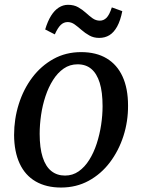

<svg xmlns="http://www.w3.org/2000/svg" viewBox="-20 -788 606 818"><path d="M325.5 -566Q390 -566 434.5 -539.2Q479 -512.5 502.2 -461.8Q525.5 -411 525.5 -338.5Q526 -271 505.8 -208.2Q485.5 -145.5 448 -96Q410.5 -46.5 357.8 -17.8Q305 11 240 11Q177 11 132 -15Q87 -41 63.8 -91.2Q40.5 -141.5 40 -212.5Q40 -281 60 -344.5Q80 -408 117.5 -457.8Q155 -507.5 207.8 -536.8Q260.5 -566 325.5 -566ZM310.5 -514Q277.5 -514 251.5 -496Q225.5 -478 206 -447.2Q186.5 -416.5 173.8 -378Q161 -339.5 155 -298Q149 -256.5 149 -218Q149 -157.5 161.8 -118Q174.5 -78.5 198.8 -59.2Q223 -40 257 -40Q289.5 -40 315.2 -58Q341 -76 360.2 -106.8Q379.5 -137.5 392 -176Q404.5 -214.5 410.8 -255.8Q417 -297 417 -335.5Q417 -396 404.8 -435.2Q392.5 -474.5 369.2 -494.2Q346 -514 310.5 -514ZM172.5 -662.5Q183 -697.5 197.5 -720.8Q212 -744 230.5 -755.8Q249 -767.5 269.5 -767.5Q295 -767.5 313 -757.2Q331 -747 345.5 -733.8Q360 -720.5 374.2 -710.2Q388.5 -700 405.5 -700Q421.5 -700 433.8 -712.2Q446 -724.5 456.5 -756.5L501 -740.5Q493 -700 479 -674.8Q465 -649.5 446 -638Q427 -626.5 402.5 -626.5Q379 -626.5 360.8 -636.8Q342.5 -647 327.5 -660.2Q312.5 -673.5 298.2 -683.8Q284 -694 268.5 -694Q251.5 -694 238.8 -681.8Q226 -669.5 213.5 -641.5Z"/></svg>

Font: Merriweather 24pt
Style: Italic
Weight: 400
Italic angle: -7.8°
Designer: Eben Sorkin
Foundry: Eben Sorkin
Version: Version 2.101